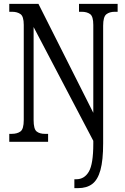

<svg xmlns="http://www.w3.org/2000/svg" viewBox="-20 -734 648 994"><path d="M365 240V194H375Q417 194 440 154.5Q463 115 463 10V-5L154 -594V-113Q154 -66 169.5 -53.5Q185 -41 213 -41H229V0H28V-41H40Q69 -41 86 -53.5Q103 -66 103 -113V-605Q103 -649 86 -661Q69 -673 43 -673H28V-714H179L463 -150V-605Q463 -649 446.5 -661Q430 -673 403 -673H389V-714H589V-673H574Q547 -673 530.5 -660Q514 -647 514 -601V8Q514 96 500 146.5Q486 197 457.5 218.5Q429 240 384 240Z"/></svg>

Font: Noto Serif Tamil ExtraCondensed
Style: Regular
Weight: 400
Width: 2
Designer: Indian Type Foundry, Tom Grace, and the Monotype Design Team
Foundry: Monotype Imaging Inc.
Version: Version 2.004; ttfautohint (v1.8.4.7-5d5b)